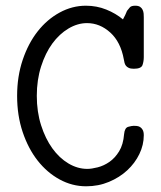

<svg xmlns="http://www.w3.org/2000/svg" viewBox="-20 -642 565 673"><path d="M40 -306Q40 -374 59.5 -432Q79 -490 112 -532Q145 -574 189 -598Q233 -622 281 -622Q319 -622 352.5 -608.5Q386 -595 411 -574Q421 -593 422.5 -597.5Q424 -602 426 -605Q430 -610 435 -616Q440 -622 454 -622Q465 -622 471 -618Q477 -614 480 -607.5Q483 -601 483.5 -594Q484 -587 484 -581V-442Q484 -427 479.5 -414Q475 -401 449 -401Q438 -401 431.5 -404Q425 -407 421.5 -411.5Q418 -416 416.5 -422Q415 -428 414 -434Q403 -495 366.5 -528Q330 -561 285 -561Q252 -561 220 -542Q188 -523 163.5 -489.5Q139 -456 124 -409Q109 -362 109 -306Q109 -250 124 -203Q139 -156 163.5 -122Q188 -88 220 -69Q252 -50 286 -50Q301 -50 322.5 -55.5Q344 -61 363.5 -74.5Q383 -88 397.5 -111.5Q412 -135 415 -172Q417 -194 429.5 -197.5Q442 -201 449 -201Q453 -201 459 -200.5Q465 -200 470.5 -197Q476 -194 480 -187Q484 -180 484 -168Q484 -134 468.5 -102Q453 -70 426 -45Q399 -20 362 -4.5Q325 11 282 11Q233 11 189 -13Q145 -37 112 -79Q79 -121 59.5 -179Q40 -237 40 -306Z"/></svg>

Font: CMU Typewriter Custom
Style: Regular
Weight: 500
Monospace: yes
Version: Version 0.7.0